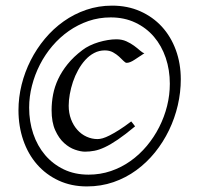

<svg xmlns="http://www.w3.org/2000/svg" viewBox="-20 -650 704 685"><path d="M495.1 -460Q476.6 -447.8 460 -436.8Q443.4 -425.8 432.1 -425.8Q427.2 -425.8 420.7 -432.6Q414.1 -439.5 404.8 -448Q395.5 -456.5 383.1 -463.4Q370.6 -470.2 354 -470.2Q333.5 -470.2 315.9 -460.9Q298.3 -451.7 284.2 -436Q270 -420.4 258.8 -400.1Q247.6 -379.9 240.2 -357.9Q232.9 -335.9 229 -314Q225.1 -292 225.1 -272.9Q225.1 -246.6 233.4 -224.6Q241.7 -202.6 255.9 -186.8Q270 -170.9 288.8 -162.4Q307.6 -153.8 328.1 -153.8Q335.9 -153.8 346.4 -156.7Q356.9 -159.7 371.3 -167Q385.7 -174.3 404.8 -186.3Q423.8 -198.2 448.2 -216.8Q452.1 -211.4 455.8 -207.3Q459.5 -203.1 461.9 -199.2Q426.8 -169.9 400.6 -152.1Q374.5 -134.3 354 -124.8Q333.5 -115.2 316.7 -112.1Q299.8 -108.9 283.2 -108.9Q268.1 -108.9 247.6 -116Q227.1 -123 208.5 -139.9Q189.9 -156.7 177 -185.3Q164.1 -213.9 164.1 -256.8Q164.1 -284.7 169.4 -312.7Q174.8 -340.8 187.5 -367.9Q200.2 -395 221.2 -421.1Q242.2 -447.3 273.9 -471.2Q285.2 -480 300.3 -487.3Q315.4 -494.6 331.8 -499.5Q348.1 -504.4 364.5 -507.1Q380.9 -509.8 395 -509.8Q415 -509.8 430.7 -502.7Q446.3 -495.6 458.3 -486.8Q470.2 -478 479.2 -470Q488.3 -461.9 495.1 -460ZM585.9 -351.1Q585.9 -400.4 571.3 -443.6Q556.6 -486.8 529.3 -518.8Q502 -550.8 462.9 -569.3Q423.8 -587.9 375 -587.9Q333 -587.9 295.4 -575Q257.8 -562 225.3 -539.3Q192.9 -516.6 166.7 -485.8Q140.6 -455.1 122.3 -419.2Q104 -383.3 94 -344.2Q84 -305.2 84 -266.1Q84 -216.3 98.6 -172.9Q113.3 -129.4 140.9 -96.9Q168.5 -64.5 207.5 -45.7Q246.6 -26.9 295.9 -26.9Q337.9 -26.9 375.7 -39.8Q413.6 -52.7 445.8 -75.7Q478 -98.6 503.9 -129.6Q529.8 -160.6 548.1 -196.8Q566.4 -232.9 576.2 -272.2Q585.9 -311.5 585.9 -351.1ZM625 -367.2Q625 -320.8 614.3 -274.4Q603.5 -228 583 -185.5Q562.5 -143.1 533 -106.4Q503.4 -69.8 466.3 -42.7Q429.2 -15.6 384.8 -0.2Q340.3 15.1 290 15.1Q234.4 15.1 189.2 -5.9Q144 -26.9 112.1 -63.5Q80.1 -100.1 63 -149.9Q45.9 -199.7 45.9 -256.8Q45.9 -302.2 57.1 -347.7Q68.4 -393.1 89.4 -434.6Q110.4 -476.1 140.1 -511.7Q169.9 -547.4 207 -573.7Q244.1 -600.1 287.8 -615Q331.5 -629.9 379.9 -629.9Q435.1 -629.9 480.2 -609.9Q525.4 -589.8 557.6 -554.7Q589.8 -519.5 607.4 -471.4Q625 -423.3 625 -367.2Z"/></svg>

Font: Gentium Plus Cyr
Style: Italic
Weight: 400
Italic angle: -8°
Designer: J. Victor Gaultney, Annie Olsen, Iska Routamaa, Becca Hirsbrunner
Foundry: SIL International
Version: Version 5.000